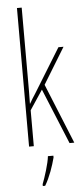

<svg xmlns="http://www.w3.org/2000/svg" viewBox="-64 -794 454 1049"><g transform="rotate(-5 163.0 -269.5)"><path d="M97 -361V-760H71V0H97V-197L168 -304L293 0H319L185 -329L306 -527H278L129 -285C116 -266 110 -255 97 -233H96C97 -278 97 -314 97 -361ZM199 71V61H169C165 101 141 175 127 211V221H140C167 176 187 117 199 71Z"/></g></svg>

Font: Noto Sans Bengali ExtraCondensed Thin
Style: Regular
Weight: 100
Width: 2
Designer: Joana Ranito - Universal Thirst; Jelle Bosma - Monotype Design Team
Foundry: Universal Thirst ehf.
Version: Version 3.000